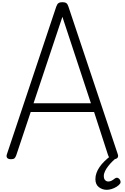

<svg xmlns="http://www.w3.org/2000/svg" viewBox="-20 -1443 1142 1757"><path d="M81 14Q55 14 45.5 1.5Q36 -11 43 -31L495 -1383Q503 -1406 515.5 -1414.5Q528 -1423 551 -1423Q574 -1423 586.5 -1414.5Q599 -1406 606 -1383L1058 -31Q1065 -11 1054.5 1.5Q1044 14 1018 14Q996 14 986 5.5Q976 -3 969 -23L841 -418H261L129 -23Q122 -3 112.5 5.5Q103 14 81 14ZM287 -498H812L551 -1289ZM957 294Q916 294 884.5 269.5Q853 245 853 196Q853 167 863 139.5Q873 112 891 85.5Q909 59 935.5 33Q962 7 996 -19L1058 -20V-11Q1035 8 1012 30.5Q989 53 971 76Q953 99 941.5 122.5Q930 146 930 167Q930 194 942.5 206Q955 218 971 218Q986 218 1000 211Q1014 204 1033 189Q1040 184 1050 183.5Q1060 183 1070 193Q1080 202 1082.5 215Q1085 228 1080 236Q1068 253 1046 266.5Q1024 280 1000.5 287Q977 294 957 294Z"/></svg>

Font: Playwrite FR Trad
Style: Regular
Weight: 400
Designer: Veronika Burian, José Scaglione
Foundry: TypeTogether
Version: Version 1.000